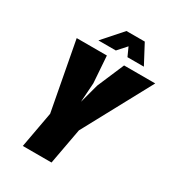

<svg xmlns="http://www.w3.org/2000/svg" viewBox="-228 -1118 1140 1251"><g transform="rotate(30 342.0 -493.0)"><path d="M222.7 -841.8H354L412.1 -906.7L441.4 -841.8H564.9L488.3 -986.3H350.6ZM140.1 0H356L405.8 -270.5L683.6 -784.2H449.2L363.3 -583L324.2 -438.5L334 -583L319.8 -784.2H92.8L189.5 -270.5Z"/></g></svg>

Font: Decalotype Black Italic
Style: Regular
Weight: 900
Italic angle: -10°
Designer: Alfredo Marco Pradil
Foundry: Alfredo Marco Pradil
Version: Version 1.0